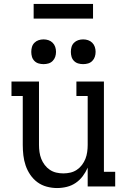

<svg xmlns="http://www.w3.org/2000/svg" viewBox="-20 -942 640 970"><path d="M268 8Q242 8 216 1Q190 -6 169 -21.5Q148 -37 133 -59Q118 -81 109.5 -106Q101 -131 98 -157.5Q95 -184 95 -210V-457H38V-530H177V-210Q177 -192 179.5 -174Q182 -156 188.5 -139.5Q195 -123 206 -108.5Q217 -94 232 -84Q247 -74 264.5 -70Q282 -66 300 -66Q318 -66 335.5 -70Q353 -74 368 -84Q383 -94 394 -108.5Q405 -123 411.5 -139.5Q418 -156 420.5 -174Q423 -192 423 -210V-457H366V-530H505V-74H562V0H423V-95Q413 -72 398 -52Q383 -32 362.5 -18Q342 -4 317.5 2Q293 8 268 8ZM400 -618Q387 -618 375 -621.5Q363 -625 354 -634Q345 -643 341.5 -655Q338 -667 338 -680Q338 -693 341.5 -705Q345 -717 354 -726Q363 -735 375 -739Q387 -743 400 -743Q413 -743 425 -739Q437 -735 446 -726Q455 -717 459 -705Q463 -693 463 -680Q463 -667 459 -655Q455 -643 446 -634Q437 -625 425 -621.5Q413 -618 400 -618ZM200 -618Q187 -618 175 -621.5Q163 -625 154 -634Q145 -643 141.5 -655Q138 -667 138 -680Q138 -693 141.5 -705Q145 -717 154 -726Q163 -735 175 -739Q187 -743 200 -743Q213 -743 225 -739Q237 -735 246 -726Q255 -717 259 -705Q263 -693 263 -680Q263 -667 259 -655Q255 -643 246 -634Q237 -625 225 -621.5Q213 -618 200 -618ZM150 -848V-922H450V-848Z"/></svg>

Font: Iosevka Slab Extended
Style: Regular
Weight: 400
Width: 7
Monospace: yes
Designer: Belleve Invis
Foundry: Belleve Invis
Version: Version 11.1.1; ttfautohint (v1.8.3)